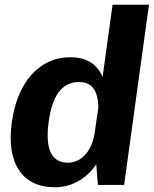

<svg xmlns="http://www.w3.org/2000/svg" viewBox="-20 -782 652 812"><path d="M212 10C302 10 360 -46 387 -87L394 0H505L610 -762H456L414 -457C385 -522 332 -540 278 -540C145 -540 53 -433 30 -265C6 -93 73 10 212 10ZM267 -94C206 -94 168 -139 186 -268C203 -394 253 -435 314 -435C363 -435 394 -408 396 -328L381 -224C370 -143 324 -94 267 -94Z"/></svg>

Font: Cheyenne Sans
Style: Bold Italic
Weight: 700
Italic angle: -8.13011°
Designer: The Public Sans project authors (U.S. Web Design System), Libre Franklin designed by Pablo Impallari and Rodrigo Fuenzal
Foundry: The Cheyenne Sans Project Authors
Version: Version 2.007